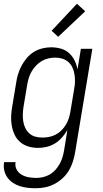

<svg xmlns="http://www.w3.org/2000/svg" viewBox="-28 -780 548 1023"><path d="M162 223Q140 223 118.5 220.5Q97 218 77 211.5Q57 205 40 193.5Q23 182 11 165Q-1 148 -5.5 127Q-10 106 -6 84H55Q51 105 60.5 123Q70 141 87.5 151Q105 161 125 164.5Q145 168 166 168Q184 168 202.5 163.5Q221 159 237.5 149.5Q254 140 267 125.5Q280 111 289.5 94Q299 77 304.5 59Q310 41 313 24L331 -87Q318 -65 301.5 -46.5Q285 -28 264.5 -15.5Q244 -3 220.5 2.5Q197 8 175 8Q148 8 123 0.5Q98 -7 79 -23.5Q60 -40 49.5 -63Q39 -86 34.5 -111.5Q30 -137 31.5 -164Q33 -191 38 -218L58 -338Q61 -361 68 -384Q75 -407 86.5 -429Q98 -451 114.5 -470.5Q131 -490 152 -503Q173 -516 197 -522Q221 -528 244 -528Q271 -528 296 -521Q321 -514 339.5 -497.5Q358 -481 369 -458.5Q380 -436 385 -411L403 -520H464L372 33Q368 57 360 82Q352 107 338.5 129.5Q325 152 304.5 170.5Q284 189 260.5 201Q237 213 212 218Q187 223 162 223ZM198 -47Q215 -47 233.5 -50.5Q252 -54 269 -63Q286 -72 299.5 -85.5Q313 -99 323 -115.5Q333 -132 338.5 -149.5Q344 -167 347 -185L367 -305Q371 -325 371.5 -344.5Q372 -364 369 -383Q366 -402 358.5 -419Q351 -436 337.5 -448.5Q324 -461 305.5 -467Q287 -473 267 -473Q249 -473 230.5 -469Q212 -465 195 -455Q178 -445 164.5 -431Q151 -417 141 -400Q131 -383 125.5 -365Q120 -347 117 -329L97 -209Q94 -189 93.5 -170Q93 -151 96 -132.5Q99 -114 107 -97.5Q115 -81 128.5 -69Q142 -57 160 -52Q178 -47 198 -47ZM282 -584 247 -616 382 -760 426 -720Z"/></svg>

Font: Iosevka Light
Style: Italic
Weight: 300
Italic angle: -9°
Monospace: yes
Designer: Belleve Invis
Foundry: Belleve Invis
Version: Version 32.5.0; ttfautohint (v1.8.4)